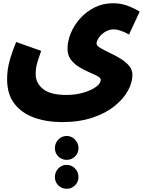

<svg xmlns="http://www.w3.org/2000/svg" viewBox="-20 -525 885 1189"><path d="M24 -35Q24 -63 28 -93.5Q32 -124 44 -165Q56 -206 80 -265L235 -210Q221 -171 213.5 -146.5Q206 -122 203.5 -104Q201 -86 201 -66Q201 -10 247 26.5Q293 63 390 63Q449 63 497.5 48.5Q546 34 575 12.5Q604 -9 604 -31Q604 -43 583 -54Q562 -65 531.5 -78Q501 -91 470.5 -109.5Q440 -128 419 -155.5Q398 -183 398 -223Q398 -270 418.5 -319.5Q439 -369 476.5 -411Q514 -453 566 -479Q618 -505 680 -505Q728 -505 769.5 -489.5Q811 -474 845 -453L779 -311Q758 -324 731.5 -333.5Q705 -343 685 -343Q655 -343 630.5 -327.5Q606 -312 592 -291.5Q578 -271 578 -255Q578 -242 600.5 -228.5Q623 -215 656 -199.5Q689 -184 722 -164.5Q755 -145 777.5 -120Q800 -95 800 -62Q800 -13 771.5 38Q743 89 688 133Q633 177 551.5 204Q470 231 364 231Q269 231 192 203.5Q115 176 69.5 117.5Q24 59 24 -35ZM393 465Q362 465 341 444Q320 423 320 392Q320 362 341 339.5Q362 317 393 317Q423 317 444.5 339.5Q466 362 466 392Q466 423 444.5 444Q423 465 393 465ZM393 644Q362 644 341 623Q320 602 320 571Q320 540 341 518Q362 496 393 496Q423 496 444.5 518Q466 540 466 571Q466 602 444.5 623Q423 644 393 644Z"/></svg>

Font: Noto Sans Arabic Blk
Style: Regular
Weight: 900
Designer: Monotype Design Team, Nadine Chahine, Nizar Qandah and Khaled Hosny
Foundry: Monotype Imaging Inc.
Version: Version 2.012; ttfautohint (v1.8.4.7-5d5b)